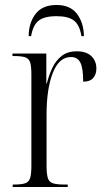

<svg xmlns="http://www.w3.org/2000/svg" viewBox="-20 -751 420 771"><path d="M31 0V-10H37Q66 -10 81 -15Q96 -20 101 -36Q106 -52 106 -85V-452Q106 -485 101 -500.5Q96 -516 81 -521Q66 -526 35 -526H30V-536H166V-416H168Q177 -451 191 -480Q205 -509 228.5 -527Q252 -545 288 -545Q327 -545 347 -525.5Q367 -506 367 -476Q367 -452 354 -437.5Q341 -423 314 -423Q314 -478 302.5 -500Q291 -522 265 -522Q217 -522 192 -458Q167 -394 167 -292V-85Q167 -53 172 -36.5Q177 -20 192.5 -15Q208 -10 238 -10H252V0ZM95 -606Q96 -661 123.5 -696Q151 -731 207 -731Q262 -731 289 -695.5Q316 -660 317 -606H307Q300 -650 277.5 -668Q255 -686 207 -686Q157 -686 134.5 -667.5Q112 -649 105 -606Z"/></svg>

Font: Noto Serif Display Condensed Light
Style: Regular
Weight: 300
Width: 3
Designer: Monotype Design Team
Foundry: Monotype Imaging Inc.
Version: Version 2.009